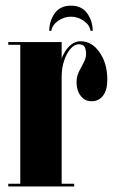

<svg xmlns="http://www.w3.org/2000/svg" viewBox="-20 -676 414 696"><path d="M10 0V-10H53.5V-513.5H10V-523.5H203.5V-462Q205.5 -472 214.5 -487.2Q223.5 -502.5 238.2 -514.5Q253 -526.5 272 -526.5Q313 -526.5 341 -486.2Q369 -446 369 -387.5Q369 -349.5 353.5 -329.2Q338 -309 312 -309Q287.5 -309 272.5 -328.5Q257.5 -348 257.5 -378Q257.5 -398.5 266.2 -416.2Q275 -434 283.5 -449.8Q292 -465.5 292 -480Q292 -496 286.8 -505.8Q281.5 -515.5 265.5 -515.5Q250 -515.5 235.8 -499.2Q221.5 -483 212.5 -456.2Q203.5 -429.5 203.5 -397.5V-10H249V0ZM237 -655.5Q276.5 -655.5 296.2 -627.5Q316 -599.5 316 -564H308.5Q305 -586 283.2 -600.8Q261.5 -615.5 237 -615.5Q213 -615.5 191.2 -600.8Q169.5 -586 166 -564H158.5Q158.5 -599.5 178.2 -627.5Q198 -655.5 237 -655.5Z"/></svg>

Font: Imbue 100pt Black
Style: Regular
Weight: 900
Designer: Tyler Finck
Foundry: Etcetera Type Company
Version: Version 1.102; ttfautohint (v1.8.3)